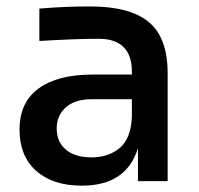

<svg xmlns="http://www.w3.org/2000/svg" viewBox="-20 -566 621 600"><path d="M235.8 14.2Q145 14.2 93 -32.2Q41 -78.6 41 -161.1Q41 -246.1 100.8 -289.6Q160.6 -333 269 -333H392.1V-342.8Q392.1 -393.1 366 -418.9Q339.8 -444.8 289.1 -444.8Q216.8 -444.8 103 -438V-539.1Q179.7 -545.9 261.2 -545.9Q386.7 -545.9 445.3 -496.8Q503.9 -447.8 503.9 -336.9V0H411.1V-103Q375 14.2 235.8 14.2ZM266.1 -74.2Q318.8 -74.2 354 -103.5Q389.2 -132.8 392.1 -200.2V-255.9H266.1Q214.8 -255.9 186 -230.7Q157.2 -205.6 157.2 -164.1Q157.2 -122.6 185.8 -98.4Q214.4 -74.2 266.1 -74.2Z"/></svg>

Font: Sora Medium
Style: Regular
Weight: 500
Designer: Jonathan Barnbrook, Julián Moncada
Foundry: Barnbrook Fonts
Version: Version 2.000